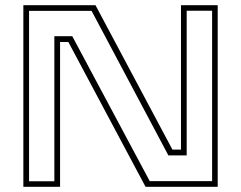

<svg xmlns="http://www.w3.org/2000/svg" viewBox="-20 -720 929 740"><path d="M70 0V-700H348L644.5 -143.5H677.5V-700H819V0H541L243.5 -558H211.5V0ZM92 -21.5H189.5V-580.5H258.5L557 -22H797.5V-678.5H699.5V-121H629L333 -678H92Z"/></svg>

Font: Tourney Expanded ExtraLight
Style: Regular
Weight: 200
Width: 7
Designer: Tyler Finck
Foundry: Etcetera Type Co
Version: Version 1.010; ttfautohint (v1.8.3)